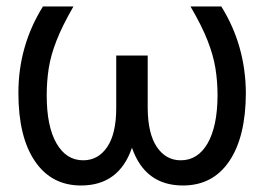

<svg xmlns="http://www.w3.org/2000/svg" viewBox="-20 -566 820 596"><path d="M113.3 -545.9H208Q173.8 -486.8 155.8 -440.9Q137.7 -395 131.3 -354.2Q125 -313.5 125 -269.5Q125 -173.8 155.3 -121.1Q185.5 -68.4 238.3 -68.4Q284.7 -68.4 312.7 -109.6Q340.8 -150.9 340.8 -230.5V-393.6H438.5V-230.5Q439 -150.9 467 -109.6Q495.1 -68.4 541 -68.4Q594.2 -68.4 624.5 -121.1Q654.8 -173.8 655.3 -269.5Q655.3 -313.5 648.7 -354.2Q642.1 -395 624 -440.9Q606 -486.8 571.3 -545.9H667Q742.2 -425.3 743.2 -277.3Q742.7 -141.1 691.7 -65.7Q640.6 9.8 547.9 9.8Q430.2 9.8 389.6 -107.4Q349.6 9.8 231.4 9.8Q139.6 9.8 88.4 -65.7Q37.1 -141.1 37.1 -277.3Q37.1 -423.8 113.3 -545.9Z"/></svg>

Font: Inter Display
Style: Regular
Weight: 400
Designer: Rasmus Andersson
Foundry: rsms
Version: Version 4.000;git-37864ae